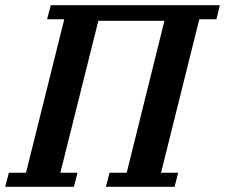

<svg xmlns="http://www.w3.org/2000/svg" viewBox="-50 -718 865 738"><path d="M-16 -54H50L197 -644H131L145 -698H795L782 -644H716L569 -54H635L621 0H357L371 -54H437L582 -638H328L182 -54H248L234 0H-30Z"/></svg>

Font: IBM Plex Serif SmBld
Style: Italic
Weight: 600
Italic angle: -14°
Designer: Mike Abbink, Paul van der Laan, Pieter van Rosmalen
Foundry: Bold Monday
Version: Version 3.001